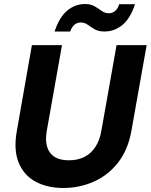

<svg xmlns="http://www.w3.org/2000/svg" viewBox="-20 -925 751 957"><path d="M296 12Q216 12 157.5 -19.5Q99 -51 73 -114.5Q47 -178 64 -273L139 -700H289L213 -272Q205 -225 215 -192.5Q225 -160 252 -143Q279 -126 323 -126Q367 -126 400 -142.5Q433 -159 455 -192Q477 -225 485 -272L561 -700H711L635 -273Q618 -177 567.5 -113.5Q517 -50 446 -19Q375 12 296 12ZM252 -768Q276 -840 315.5 -872.5Q355 -905 404 -905Q433 -905 452 -893.5Q471 -882 487 -870.5Q503 -859 523 -859Q540 -859 553.5 -870Q567 -881 574 -904H653Q629 -832 589.5 -800Q550 -768 501 -768Q471 -768 452 -779Q433 -790 417.5 -801.5Q402 -813 382 -813Q365 -813 351.5 -802Q338 -791 330 -768Z"/></svg>

Font: DM Sans 10pt Black
Style: Italic
Weight: 900
Italic angle: -10°
Version: Version 4.004;gftools[0.9.30]